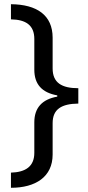

<svg xmlns="http://www.w3.org/2000/svg" viewBox="-20 -734 420 912"><path d="M32 86V158C149 158 230 106 230 0V-149C230 -216 273 -241 352 -242V-315C273 -315 230 -341 230 -409V-555C230 -662 155 -713 32 -714V-642C103 -641 143 -614 143 -549V-403C143 -335 178 -294 252 -281V-275C179 -262 143 -221 143 -153V-8C143 57 101 84 32 86Z"/></svg>

Font: Noto Sans Arabic
Style: Regular
Weight: 400
Designer: Monotype Design Team, Nadine Chahine, Nizar Qandah and Khaled Hosny
Foundry: Monotype Imaging Inc.
Version: Version 2.012